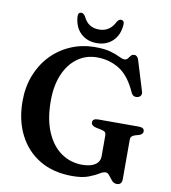

<svg xmlns="http://www.w3.org/2000/svg" viewBox="-97 -977 961 1079"><g transform="rotate(10 384.0 -437.5)"><path d="M671 -13.5Q671 19 642 19Q625 19 613.2 5.5Q601.5 -8 591.8 -21.2Q582 -34.5 570 -34.5Q555.5 -34.5 534.5 -21.2Q513.5 -8 478.5 5.2Q443.5 18.5 387 18.5Q279 18.5 201.2 -28Q123.5 -74.5 81.8 -157.2Q40 -240 40 -349Q40 -428.5 66.2 -496Q92.5 -563.5 140 -613Q187.5 -662.5 251.5 -690Q315.5 -717.5 390.5 -717.5Q444.5 -717.5 478.2 -707.8Q512 -698 531.5 -688Q551 -678 562.5 -678Q575 -678 581.5 -686.8Q588 -695.5 594.8 -704Q601.5 -712.5 614.5 -712.5Q632.5 -712.5 640 -687L692.5 -515Q696 -503.5 690.2 -494.2Q684.5 -485 672.5 -482.5Q646.5 -477 635.5 -502Q595 -592.5 537.8 -627.5Q480.5 -662.5 411 -662.5Q347.5 -662.5 299 -627.2Q250.5 -592 223.2 -528Q196 -464 196 -377.5Q196 -273 226.8 -200.8Q257.5 -128.5 311 -91Q364.5 -53.5 432 -53.5Q479.5 -53.5 505.5 -71.2Q531.5 -89 531.5 -120V-238.5Q531.5 -250.5 525.5 -256.8Q519.5 -263 502 -266.5L471 -273Q445 -280 445 -297.5Q445 -320 476.5 -320H708Q740 -320 740 -298Q740 -282 718 -274L699 -269Q684.5 -264.5 677.8 -258Q671 -251.5 671 -238.5ZM393 -818.5Q455 -818.5 484 -879Q494 -894 505 -894Q526.5 -894 524 -867.5Q519.5 -808.5 483.8 -774.8Q448 -741 393 -741Q338 -741 302.2 -774.8Q266.5 -808.5 262 -867.5Q259.5 -894 280.5 -894Q291.5 -894 302 -879Q317 -847 339.2 -832.8Q361.5 -818.5 393 -818.5Z"/></g></svg>

Font: Fraunces 9pt S000 SemiBold
Style: Regular
Weight: 600
Version: Version 1.000; ttfautohint (v1.8.3)